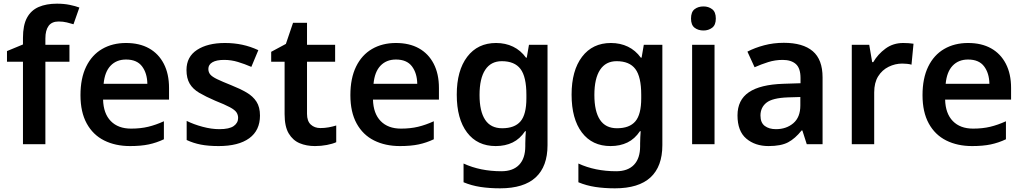

<svg xmlns="http://www.w3.org/2000/svg" viewBox="-20 -785 5570 1045"><path d="M358 -449H227V0H105V-449H18V-507L105 -543V-579Q105 -648 127 -688.5Q149 -729 190.5 -747Q232 -765 290 -765Q328 -765 359.5 -758.5Q391 -752 412 -744L380 -653Q364 -658 343.5 -663Q323 -668 299 -668Q262 -668 244.5 -644Q227 -620 227 -576V-541H358Z M666 -551Q739 -551 791 -522Q843 -493 871.5 -438Q900 -383 900 -306V-243H541Q543 -167 583 -126Q623 -85 693 -85Q745 -85 786.5 -95Q828 -105 872 -125V-27Q832 -8 789.5 1Q747 10 688 10Q608 10 547 -20.5Q486 -51 452 -113Q418 -175 418 -267Q418 -359 449 -422.5Q480 -486 536 -518.5Q592 -551 666 -551ZM666 -461Q614 -461 582 -427.5Q550 -394 544 -329H782Q781 -387 753 -424Q725 -461 666 -461Z M1395 -156Q1395 -75 1336.5 -32.5Q1278 10 1170 10Q1114 10 1073 2Q1032 -6 996 -23V-127Q1034 -108 1082.5 -95Q1131 -82 1174 -82Q1228 -82 1252 -99Q1276 -116 1276 -143Q1276 -160 1267 -173.5Q1258 -187 1231 -201.5Q1204 -216 1151 -237Q1100 -259 1065 -279.5Q1030 -300 1012.5 -329.5Q995 -359 995 -404Q995 -476 1052.5 -513.5Q1110 -551 1204 -551Q1254 -551 1298.5 -541.5Q1343 -532 1386 -512L1348 -421Q1311 -437 1274.5 -448Q1238 -459 1200 -459Q1158 -459 1136 -446Q1114 -433 1114 -410Q1114 -392 1124.5 -379.5Q1135 -367 1162 -354Q1189 -341 1239 -321Q1287 -302 1322 -281.5Q1357 -261 1376 -231.5Q1395 -202 1395 -156Z M1724 -88Q1747 -88 1769 -92Q1791 -96 1810 -102V-11Q1790 -2 1759 4Q1728 10 1694 10Q1648 10 1611 -5.5Q1574 -21 1551.5 -58.5Q1529 -96 1529 -164V-449H1456V-503L1536 -546L1575 -661H1651V-541H1804V-449H1651V-165Q1651 -126 1671.5 -107Q1692 -88 1724 -88Z M2135 -551Q2208 -551 2260 -522Q2312 -493 2340.5 -438Q2369 -383 2369 -306V-243H2010Q2012 -167 2052 -126Q2092 -85 2162 -85Q2214 -85 2255.5 -95Q2297 -105 2341 -125V-27Q2301 -8 2258.5 1Q2216 10 2157 10Q2077 10 2016 -20.5Q1955 -51 1921 -113Q1887 -175 1887 -267Q1887 -359 1918 -422.5Q1949 -486 2005 -518.5Q2061 -551 2135 -551ZM2135 -461Q2083 -461 2051 -427.5Q2019 -394 2013 -329H2251Q2250 -387 2222 -424Q2194 -461 2135 -461Z M2680 -551Q2731 -551 2772.5 -531Q2814 -511 2843 -471H2847L2859 -541H2960V5Q2960 121 2895.5 180.5Q2831 240 2702 240Q2644 240 2595 232.5Q2546 225 2503 207V105Q2594 147 2709 147Q2772 147 2805.5 112Q2839 77 2839 11V-4Q2839 -19 2840 -39Q2841 -59 2842 -71H2838Q2810 -29 2770 -9.5Q2730 10 2678 10Q2578 10 2522 -64Q2466 -138 2466 -270Q2466 -401 2523 -476Q2580 -551 2680 -551ZM2711 -452Q2652 -452 2621 -405Q2590 -358 2590 -268Q2590 -179 2620.5 -133Q2651 -87 2713 -87Q2781 -87 2813 -124.5Q2845 -162 2845 -250V-269Q2845 -367 2813 -409.5Q2781 -452 2711 -452Z M3305 -551Q3356 -551 3397.5 -531Q3439 -511 3468 -471H3472L3484 -541H3585V5Q3585 121 3520.5 180.5Q3456 240 3327 240Q3269 240 3220 232.5Q3171 225 3128 207V105Q3219 147 3334 147Q3397 147 3430.5 112Q3464 77 3464 11V-4Q3464 -19 3465 -39Q3466 -59 3467 -71H3463Q3435 -29 3395 -9.5Q3355 10 3303 10Q3203 10 3147 -64Q3091 -138 3091 -270Q3091 -401 3148 -476Q3205 -551 3305 -551ZM3336 -452Q3277 -452 3246 -405Q3215 -358 3215 -268Q3215 -179 3245.5 -133Q3276 -87 3338 -87Q3406 -87 3438 -124.5Q3470 -162 3470 -250V-269Q3470 -367 3438 -409.5Q3406 -452 3336 -452Z M3869 -541V0H3747V-541ZM3809 -750Q3836 -750 3856 -735Q3876 -720 3876 -684Q3876 -649 3856 -634Q3836 -619 3809 -619Q3780 -619 3760.5 -634Q3741 -649 3741 -684Q3741 -720 3760.5 -735Q3780 -750 3809 -750Z M4246 -552Q4350 -552 4403.5 -506.5Q4457 -461 4457 -364V0H4371L4347 -75H4343Q4308 -31 4269.5 -10.5Q4231 10 4163 10Q4090 10 4042 -30.5Q3994 -71 3994 -157Q3994 -241 4056 -283Q4118 -325 4244 -329L4337 -332V-360Q4337 -414 4311.5 -436.5Q4286 -459 4240 -459Q4199 -459 4161 -447Q4123 -435 4087 -419L4048 -504Q4088 -525 4139 -538.5Q4190 -552 4246 -552ZM4269 -255Q4184 -252 4151.5 -226Q4119 -200 4119 -156Q4119 -117 4142.5 -99.5Q4166 -82 4203 -82Q4260 -82 4298 -114.5Q4336 -147 4336 -211V-257Z M4896 -551Q4909 -551 4925 -550Q4941 -549 4952 -547L4941 -433Q4932 -436 4917.5 -437.5Q4903 -439 4891 -439Q4852 -439 4816.5 -421.5Q4781 -404 4759.5 -369.5Q4738 -335 4738 -282V0H4616V-541H4711L4727 -447H4733Q4758 -490 4799.5 -520.5Q4841 -551 4896 -551Z M5249 -551Q5322 -551 5374 -522Q5426 -493 5454.5 -438Q5483 -383 5483 -306V-243H5124Q5126 -167 5166 -126Q5206 -85 5276 -85Q5328 -85 5369.5 -95Q5411 -105 5455 -125V-27Q5415 -8 5372.5 1Q5330 10 5271 10Q5191 10 5130 -20.5Q5069 -51 5035 -113Q5001 -175 5001 -267Q5001 -359 5032 -422.5Q5063 -486 5119 -518.5Q5175 -551 5249 -551ZM5249 -461Q5197 -461 5165 -427.5Q5133 -394 5127 -329H5365Q5364 -387 5336 -424Q5308 -461 5249 -461Z"/></svg>

Font: Noto Sans Sundanese SemiBold
Style: Regular
Weight: 600
Version: Version 2.003